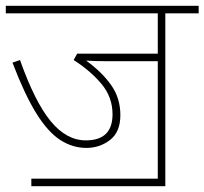

<svg xmlns="http://www.w3.org/2000/svg" viewBox="-20 -642 705 662"><path d="M88 -26H524V-431H345Q309 -431 277 -433Q331 -394 363 -349Q395 -304 395 -245Q395 -187 359.5 -159.5Q324 -132 278 -132Q230 -132 187.5 -159.5Q145 -187 105 -251.5Q65 -316 23 -426L49 -435Q100 -291 154.5 -224.5Q209 -158 276 -158Q368 -158 368 -248Q368 -307 330 -352.5Q292 -398 234 -435L246 -457H524V-596H0V-622H665V-596H550V0H88Z"/></svg>

Font: Noto Sans Thin
Style: Regular
Weight: 100
Designer: Monotype Design Team
Foundry: Monotype Imaging Inc.
Version: Version 2.007